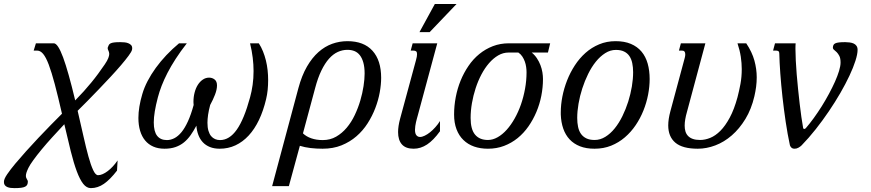

<svg xmlns="http://www.w3.org/2000/svg" viewBox="-151 -736 4375 964"><path d="M341.3 143.6Q352.1 143.6 364.5 138.2Q377 132.8 389.9 123Q402.8 113.3 415.5 99.6Q428.2 85.9 439.5 69.3L436.5 120.6Q401.9 165.5 370.8 187Q339.8 208.5 305.2 208.5Q283.7 208.5 266.8 187Q250 165.5 234.6 124.3Q219.2 83 204.3 23.4Q189.5 -36.1 171.9 -112.3Q141.1 -79.6 111.6 -47.1Q82 -14.6 57.9 14.6Q33.7 43.9 16.4 67.9Q-1 91.8 -8.3 106.9Q-15.1 121.1 -18.1 130.4Q-21 139.6 -21 146.5Q-21 152.3 -19.5 156.2Q-18.1 160.2 -16.1 163.3Q-14.2 166.5 -12.7 169.4Q-11.2 172.4 -11.2 175.8Q-11.2 184.6 -14.2 190.9Q-17.1 197.3 -24.7 201.2Q-32.2 205.1 -45.2 206.8Q-58.1 208.5 -77.6 208.5Q-87.4 208.5 -96.9 207.5Q-106.4 206.5 -114.3 203.1Q-122.1 199.7 -126.7 193.8Q-131.3 188 -131.3 177.7Q-131.8 163.6 -115 138.9Q-98.1 114.3 -74.2 85.7Q-50.3 57.1 -20.3 23.7Q9.8 -9.8 41.3 -43.2Q72.8 -76.7 103.8 -108.2Q134.8 -139.6 160.2 -165Q140.1 -252.9 124 -313.5Q107.9 -374 93.8 -411.4Q79.6 -448.7 65.7 -465.3Q51.8 -481.9 36.1 -481.9H18.1L29.3 -518.6H119.1Q139.6 -518.6 165.8 -448Q191.9 -377.4 226.6 -231.9Q250 -255.9 269.8 -277.8Q289.6 -299.8 307.6 -321.8Q325.7 -343.8 342 -366Q358.4 -388.2 375 -412.6Q388.2 -432.1 392.8 -444.6Q397.5 -457 397.5 -465.3Q397.5 -470.2 396.2 -474.1Q395 -478 393.6 -481.2Q392.1 -484.4 390.9 -487.3Q389.6 -490.2 389.6 -493.7Q389.6 -496.1 390.1 -497.6Q392.6 -504.9 395.3 -510Q397.9 -515.1 404.3 -518.3Q410.6 -521.5 421.9 -522.9Q433.1 -524.4 453.1 -524.4Q463.4 -524.4 473.9 -523.4Q484.4 -522.5 492.9 -519Q501.5 -515.6 507.1 -509.8Q512.7 -503.9 512.7 -494.1Q512.7 -492.2 512.5 -490.2Q512.2 -488.3 511.7 -485.8Q509.8 -476.6 494.6 -456.1Q479.5 -435.5 456.3 -408.4Q433.1 -381.3 404.1 -350.1Q375 -318.8 345.5 -288.1Q315.9 -257.3 288.1 -229Q260.3 -200.7 238.8 -179.7Q256.3 -104 268.8 -48.6Q281.2 6.8 293 49.6Q304.7 92.3 316.7 117.9Q328.6 143.6 341.3 143.6Z M821.3 -209Q820.8 -212.9 820.6 -216.8Q820.3 -220.7 820.3 -224.6Q820.3 -249.5 826.2 -271.7Q832 -293.9 842.5 -310.3Q853 -326.7 867.4 -336.4Q881.8 -346.2 898.9 -346.2Q914.6 -346.2 926.5 -336.9Q938.5 -327.6 938.5 -307.1Q938.5 -286.6 928.5 -260.7Q918.5 -234.9 904.3 -209Q897 -182.1 893.8 -159.9Q890.6 -137.7 890.6 -119.6Q890.6 -96.2 895.5 -79.6Q900.4 -63 908.9 -52.7Q917.5 -42.5 929 -37.6Q940.4 -32.7 953.6 -32.7Q1001 -32.7 1037.8 -85Q1074.7 -137.2 1104.5 -247.1Q1112.8 -276.9 1117.4 -309.8Q1122.1 -342.8 1122.1 -379.4Q1122.1 -411.6 1117.9 -446Q1113.8 -480.5 1104.5 -518.6H1148.4Q1160.6 -500 1169.4 -478Q1178.2 -456.1 1184.1 -432.4Q1189.9 -408.7 1192.6 -383.8Q1195.3 -358.9 1195.3 -334Q1195.3 -308.6 1192.9 -284.4Q1190.4 -260.3 1185.1 -238.3Q1171.4 -180.2 1149.4 -134Q1127.4 -87.9 1097.7 -55.7Q1067.9 -23.4 1031.2 -6.3Q994.6 10.7 952.1 10.7Q924.3 10.7 903.1 2.2Q881.8 -6.3 867.4 -21.7Q853 -37.1 845 -58.3Q836.9 -79.6 835 -105Q821.3 -79.1 806.2 -57.6Q791 -36.1 772.5 -21Q753.9 -5.9 730 2.4Q706.1 10.7 674.8 10.7Q643.1 10.7 618.7 0Q594.2 -10.7 577.6 -30.8Q561 -50.8 552.5 -79.3Q543.9 -107.9 543.9 -143.6Q543.9 -197.8 563.5 -263.7Q572.8 -295.9 590.1 -329.1Q607.4 -362.3 631.1 -395Q654.8 -427.7 684.3 -459Q713.9 -490.2 748 -518.6H787.1Q754.9 -477.5 731 -440.4Q707 -403.3 689.7 -369.6Q672.4 -335.9 660.6 -305.4Q648.9 -274.9 641.6 -247.1Q621.1 -169.4 621.1 -121.6Q621.1 -75.7 637.9 -54.2Q654.8 -32.7 687 -32.7Q706.1 -32.7 724.6 -42.2Q743.2 -51.8 760.3 -72.5Q777.3 -93.3 792.7 -127Q808.1 -160.6 821.3 -209Z M1370.1 -66.4Q1386.7 -50.3 1412.1 -41.5Q1437.5 -32.7 1469.7 -32.7Q1506.8 -32.7 1536.6 -49.8Q1566.4 -66.9 1589.8 -94.7Q1613.3 -122.6 1630.1 -158.2Q1647 -193.8 1658 -231Q1668.9 -268.1 1674.3 -303.7Q1679.7 -339.4 1679.7 -366.7Q1679.7 -398.9 1673.3 -421.6Q1667 -444.3 1655.8 -458.7Q1644.5 -473.1 1628.7 -479.5Q1612.8 -485.8 1593.3 -485.8Q1568.4 -485.8 1544.9 -475.1Q1521.5 -464.4 1501 -441.4Q1480.5 -418.5 1462.6 -381.8Q1444.8 -345.2 1431.2 -293.5ZM1299.3 198.7H1215.3L1347.2 -293.5Q1364.3 -356.9 1390.1 -401.6Q1416 -446.3 1448 -474.6Q1480 -502.9 1516.8 -516.1Q1553.7 -529.3 1593.3 -529.3Q1675.8 -529.3 1719.2 -481.2Q1762.7 -433.1 1762.7 -345.2Q1762.7 -311.5 1755.6 -272.2Q1748.5 -232.9 1733.4 -193.4Q1718.3 -153.8 1694.8 -116.9Q1671.4 -80.1 1638.7 -51.8Q1606 -23.4 1563.7 -6.3Q1521.5 10.7 1468.8 10.7Q1437 10.7 1408.2 7.3Q1379.4 3.9 1354.5 -3.9Z M1937.5 -433.6Q1940.4 -443.8 1941.7 -451.4Q1942.9 -459 1942.9 -464.4Q1942.9 -474.6 1938.2 -478.3Q1933.6 -481.9 1924.8 -481.9H1911.1L1920.9 -518.6H2044.4L1946.8 -157.2Q1944.8 -150.4 1942.4 -141.4Q1939.9 -132.3 1937.7 -122.8Q1935.5 -113.3 1934.1 -103.3Q1932.6 -93.3 1932.6 -84.5Q1932.6 -65.4 1939.7 -56.9Q1946.8 -48.3 1958 -48.3Q1968.3 -48.3 1981.4 -54.7Q1994.6 -61 2008.1 -71.8Q2021.5 -82.5 2034.7 -97.2Q2047.9 -111.8 2058.1 -128.4V-77.1Q2025.4 -31.7 1993.2 -10.5Q1960.9 10.7 1925.8 10.7Q1886.2 10.7 1866.9 -11Q1847.7 -32.7 1847.7 -72.8Q1847.7 -102.1 1857.9 -140.1ZM2032.2 -715.8H2141.1L2006.3 -574.7H1955.1Z M2518.6 -472.2Q2534.2 -459.5 2544.9 -443.1Q2555.7 -426.8 2562.5 -408.9Q2569.3 -391.1 2572.3 -373Q2575.2 -355 2575.2 -339.4Q2575.2 -297.4 2566.9 -255.1Q2558.6 -212.9 2542.2 -174.1Q2525.9 -135.3 2502.2 -101.3Q2478.5 -67.4 2447.8 -42.5Q2417 -17.6 2379.6 -3.4Q2342.3 10.7 2298.8 10.7Q2260.7 10.7 2229.5 -0.2Q2198.2 -11.2 2175.8 -33Q2153.3 -54.7 2141.1 -86.9Q2128.9 -119.1 2128.9 -161.1Q2128.9 -204.6 2137.2 -248Q2145.5 -291.5 2161.6 -331.1Q2177.7 -370.6 2201.2 -405Q2224.6 -439.5 2255.4 -464.6Q2286.1 -489.7 2323.5 -504.2Q2360.8 -518.6 2404.8 -518.6H2611.3L2600.1 -472.2ZM2492.7 -373Q2492.7 -385.7 2490.7 -399.7Q2488.8 -413.6 2484.1 -426.8Q2479.5 -439.9 2471.7 -451.9Q2463.9 -463.9 2451.7 -472.2H2402.3Q2375 -472.2 2350.3 -457.8Q2325.7 -443.4 2304.4 -418.9Q2283.2 -394.5 2266.1 -362.1Q2249 -329.6 2237.1 -293Q2225.1 -256.3 2218.5 -218Q2211.9 -179.7 2211.9 -144Q2211.9 -86.4 2234.4 -59.8Q2256.8 -33.2 2298.8 -33.2Q2323.2 -33.2 2347.4 -46.9Q2371.6 -60.5 2393.1 -84.5Q2414.6 -108.4 2432.9 -140.9Q2451.2 -173.3 2464.4 -210.9Q2477.5 -248.5 2485.1 -290Q2492.7 -331.5 2492.7 -373Z M2664.6 -172.4Q2664.6 -210 2672.6 -251.2Q2680.7 -292.5 2696.3 -332.3Q2711.9 -372.1 2735.1 -407.7Q2758.3 -443.4 2788.8 -470.5Q2819.3 -497.6 2857.2 -513.4Q2895 -529.3 2939.9 -529.3Q2984.4 -529.3 3016.6 -515.6Q3048.8 -502 3069.8 -477.1Q3090.8 -452.1 3100.8 -417Q3110.8 -381.8 3110.8 -338.9Q3110.8 -301.3 3103 -260.7Q3095.2 -220.2 3079.6 -181.2Q3064 -142.1 3040.5 -107.4Q3017.1 -72.8 2986.3 -46.4Q2955.6 -20 2917.5 -4.6Q2879.4 10.7 2834 10.7Q2792 10.7 2761 -1.5Q2730 -13.7 2709 -36.1Q2688 -58.6 2677 -90.3Q2666 -122.1 2664.6 -161.1ZM2941.4 -485.4Q2913.1 -485.4 2887.7 -469.2Q2862.3 -453.1 2840.8 -426.5Q2819.3 -399.9 2802 -364.7Q2784.7 -329.6 2772.5 -291.7Q2760.3 -253.9 2753.7 -215.6Q2747.1 -177.2 2747.1 -144Q2747.1 -119.1 2751.5 -98.6Q2755.9 -78.1 2766.1 -63.7Q2776.4 -49.3 2793 -41.3Q2809.6 -33.2 2834.5 -33.2Q2862.8 -33.2 2888.4 -49.1Q2914.1 -64.9 2935.5 -91.6Q2957 -118.2 2974.1 -153.1Q2991.2 -188 3003.2 -225.8Q3015.1 -263.7 3021.5 -301.8Q3027.8 -339.8 3027.8 -373.5Q3027.8 -398.4 3023.4 -419.2Q3019 -439.9 3009 -454.6Q2999 -469.2 2982.4 -477.3Q2965.8 -485.4 2941.4 -485.4Z M3364.3 -33.2Q3388.7 -33.2 3414.8 -43.7Q3440.9 -54.2 3465.8 -79.1Q3490.7 -104 3512.9 -145.3Q3535.2 -186.5 3551.8 -247.6Q3560.1 -279.3 3566.7 -314.5Q3573.2 -349.6 3573.2 -389.2Q3573.2 -418.9 3568.4 -451.2Q3563.5 -483.4 3551.8 -518.6H3595.7Q3625 -474.6 3636.7 -432.1Q3648.4 -389.6 3648.4 -347.7Q3648.4 -323.7 3645.3 -300Q3642.1 -276.4 3636.7 -252.9Q3621.6 -188 3591.6 -138.7Q3561.5 -89.4 3523.2 -56.2Q3484.9 -22.9 3440.7 -6.1Q3396.5 10.7 3352.5 10.7Q3275.9 10.7 3240 -19.5Q3204.1 -49.8 3204.1 -106.4Q3204.1 -122.1 3206.8 -139.9Q3209.5 -157.7 3214.8 -177.2L3287.1 -445.8Q3288.6 -451.2 3289.1 -455.3Q3289.6 -459.5 3289.6 -463.4Q3289.6 -481.9 3273.9 -481.9H3257.8L3267.6 -518.6H3390.6L3297.9 -173.3Q3292.5 -154.8 3289.6 -137.7Q3286.6 -120.6 3286.6 -105Q3286.6 -89.4 3290.5 -76.2Q3294.4 -63 3303.5 -53.5Q3312.5 -43.9 3327.4 -38.6Q3342.3 -33.2 3364.3 -33.2Z M3761.7 -467.3Q3761.7 -475.6 3757.6 -478.8Q3753.4 -481.9 3746.1 -481.9H3730.5L3740.2 -518.6H3843.8Q3843.3 -512.2 3843 -505.4Q3842.8 -498.5 3842.8 -490.2Q3842.8 -464.8 3844.5 -432.1Q3846.2 -399.4 3849.1 -363Q3852.1 -326.7 3856 -288.8Q3859.9 -251 3864 -215.3Q3868.2 -179.7 3872.6 -148.4Q3877 -117.2 3881.3 -94.2Q3882.3 -88.4 3887.2 -88.4Q3891.1 -88.4 3895.5 -93.3Q3914.6 -115.2 3935.1 -143.6Q3955.6 -171.9 3974.9 -202.6Q3994.1 -233.4 4011.2 -265.1Q4028.3 -296.9 4041.3 -325.9Q4054.2 -355 4061.8 -379.9Q4069.3 -404.8 4069.3 -421.9Q4069.3 -443.4 4063.2 -455.1Q4057.1 -466.8 4050 -473.9Q4043 -481 4036.9 -485.6Q4030.8 -490.2 4030.8 -497.6Q4031.2 -504.9 4033.7 -510Q4036.1 -515.1 4042.7 -518.3Q4049.3 -521.5 4061 -522.9Q4072.8 -524.4 4092.8 -524.4Q4103.5 -524.4 4114.7 -522.9Q4126 -521.5 4134.8 -517.6Q4143.6 -513.7 4149.2 -505.9Q4154.8 -498 4154.8 -485.8Q4154.8 -464.4 4144 -430.7Q4133.3 -397 4114 -356Q4094.7 -314.9 4068.4 -269.3Q4042 -223.6 4010.7 -177.5Q3979.5 -131.3 3944.6 -87.2Q3909.7 -43 3873.5 -5.9Q3868.2 -0.5 3858.6 5.1Q3849.1 10.7 3838.9 10.7Q3827.6 10.7 3821.8 4.4Q3815.9 -2 3814.9 -7.3Q3803.2 -61.5 3793.9 -123.8Q3784.7 -186 3777.8 -247.8Q3771 -309.6 3766.8 -366.7Q3762.7 -423.8 3761.7 -467.3Z"/></svg>

Font: Arian Grqi
Style: Italic
Weight: 400
Italic angle: -15°
Designer: Ruben Hakobyan (Tarumian)
Foundry: Ruben Hakobyan (Tarumian)
Version: Version 1.002